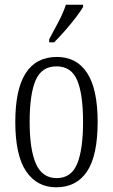

<svg xmlns="http://www.w3.org/2000/svg" viewBox="-20 -786 479 816"><path d="M219 10Q137 10 91 -58Q45 -126 45 -268Q45 -544 222 -544Q306 -544 350.5 -475.5Q395 -407 395 -268Q395 -125 350 -57.5Q305 10 219 10ZM221 -29Q283 -29 308 -90Q333 -151 333 -268Q333 -386 308 -445Q283 -504 220 -504Q157 -504 131.5 -445Q106 -386 106 -268Q106 -150 133 -89.5Q160 -29 221 -29ZM189 -619Q211 -660 230 -696Q249 -732 260 -766H333V-756Q323 -739 302.5 -712Q282 -685 257 -656.5Q232 -628 210 -606H189Z"/></svg>

Font: Noto Serif Sinhala ExtraCondensed Light
Style: Regular
Weight: 300
Width: 2
Designer: Jelle Bosma - Monotype Design Team
Foundry: Monotype Imaging Inc.
Version: Version 2.007; ttfautohint (v1.8.4.7-5d5b)